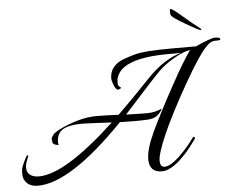

<svg xmlns="http://www.w3.org/2000/svg" viewBox="-52 -788 1078 875"><g transform="rotate(-5 486.5 -350.0)"><path d="M973 -568Q973 -563 959 -563Q945 -563 940 -562Q924 -559 905 -538Q872 -505 801 -380.5Q730 -256 686 -158Q686 -157 685 -155Q649 -72 649 -41.5Q649 -11 669 -11Q696 -11 735.5 -48Q775 -85 807 -130Q812 -138 816.5 -134Q821 -130 815 -122Q801 -103 797 -98Q793 -93 784 -81.5Q775 -70 768 -62.5Q761 -55 750.5 -44.5Q740 -34 731 -26Q688 9 656 9Q598 9 598 -52Q598 -98 635.5 -177.5Q673 -257 736.5 -373Q800 -489 831 -530Q806 -529 758.5 -502Q711 -475 681 -444Q651 -413 595 -351Q539 -289 515 -263Q575 -261 611.5 -261Q648 -261 679 -276Q673 -260 656.5 -246.5Q640 -233 612.5 -231.5Q585 -230 550 -230Q515 -230 484 -231Q236 25 87 25Q55 25 37.5 8Q20 -9 20 -35Q20 -41 21 -53Q22 -65 34.5 -91Q47 -117 50 -117Q58 -118 53 -109Q40 -80 40 -64Q40 -48 45 -40Q58 -17 96 -17Q215 -17 447 -233Q333 -239 314 -239Q238 -239 213 -214Q195 -196 195 -166Q195 -158 197 -151Q182 -154 176.5 -157Q171 -160 169 -167Q170 -175 168 -179.5Q166 -184 170.5 -190Q175 -196 176.5 -199.5Q178 -203 184.5 -207.5Q191 -212 194.5 -214.5Q198 -217 205.5 -221Q213 -225 217 -226.5Q221 -228 229 -232Q312 -268 379 -268Q420 -268 481 -265Q547 -329 628 -414.5Q709 -500 788 -521H733Q509 -521 490 -426Q489 -419 489 -407.5Q489 -396 501 -389Q506 -386 497 -382Q488 -378 485 -380Q475 -387 468.5 -406Q462 -425 462 -432Q462 -463 479.5 -484Q497 -505 526 -515.5Q555 -526 579 -532.5Q603 -539 642 -542Q697 -545 747 -545H856Q858 -545 857 -544Q930 -577 949 -577Q973 -577 973 -568ZM759 -694Q755 -698 755 -711.5Q755 -725 758 -725Q767 -725 810 -687.5Q853 -650 889 -623Q889 -623 890 -616Q878 -618 821 -651.5Q764 -685 759 -694Z"/></g></svg>

Font: Italianno
Style: Regular
Weight: 400
Designer: Robert E. Leuschke
Foundry: Robert E. Leuschke
Version: Version 1.003